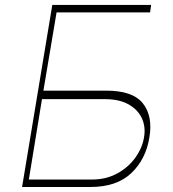

<svg xmlns="http://www.w3.org/2000/svg" viewBox="-20 -747 692 767"><path d="M68.2 0 188.9 -727.3H583.8L579.5 -697.4H206L153.4 -384.9H403.4Q509.9 -385.3 550.6 -334.3Q591.3 -283.4 576.7 -197.4Q562.5 -110.4 504.3 -55.2Q446 0 340.9 0ZM95.2 -29.8H346.6Q404.8 -29.8 449.4 -54.7Q494 -79.5 521.5 -118.4Q549 -157.3 555.4 -198.9Q562.5 -239.3 547.1 -273.8Q531.6 -308.2 494.5 -329.5Q457.4 -350.9 399.1 -350.9H147.7Z"/></svg>

Font: Inter UI Thin
Style: Italic
Weight: 100
Italic angle: -9.39999°
Designer: Rasmus Andersson
Foundry: rsms
Version: 3.2;8d6f07862